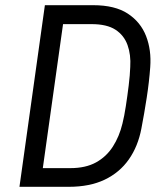

<svg xmlns="http://www.w3.org/2000/svg" viewBox="-20 -720 633 740"><path d="M55 0 153 -700H339Q423 -700 472.5 -667.5Q522 -635 543 -581Q564 -527 559 -461Q555 -405 545.5 -343.5Q536 -282 525 -225Q512 -156 476.5 -105.5Q441 -55 383.5 -27.5Q326 0 245 0ZM145 -72H251Q310 -72 350 -94Q390 -116 415 -155Q440 -194 452 -244Q459 -272 465 -311Q471 -350 476 -390.5Q481 -431 482 -462Q485 -509 471.5 -546.5Q458 -584 425 -605.5Q392 -627 333 -627H223Z"/></svg>

Font: Finlandica
Style: Italic
Weight: 400
Italic angle: -8°
Designer: Niklas Ekholm, Juho Hiilivirta, Jaakko Suomalainen
Foundry: Helsinki Type Studio
Version: Version 1.064